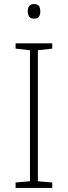

<svg xmlns="http://www.w3.org/2000/svg" viewBox="-20 -928 334 948"><path d="M238 0H57V-27L128 -33V-680L57 -688V-714H238V-688L167 -680V-33L238 -27ZM147 -908Q166 -908 172.5 -898Q179 -888 179 -872Q179 -856 172.5 -846Q166 -836 147 -836Q131 -836 124 -846Q117 -856 117 -872Q117 -888 124 -898Q131 -908 147 -908Z"/></svg>

Font: Noto Sans Gujarati UI ExtraLight
Style: Regular
Weight: 200
Designer: Jelle Bosma - Monotype Design Team, Universal Thirst
Foundry: Monotype Imaging Inc.
Version: Version 2.106; ttfautohint (v1.8.4.7-5d5b)